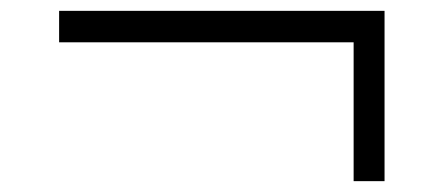

<svg xmlns="http://www.w3.org/2000/svg" viewBox="-20 -451 818 354"><path d="M632 -373V-117H689V-431H89V-373Z"/></svg>

Font: Oakes
Style: Regular
Weight: 400
Designer: Samuel Oakes
Foundry: Samuel Oakes
Version: Version 1.003;PS 001.003;hotconv 1.0.88;makeotf.lib2.5.64775